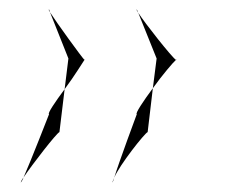

<svg xmlns="http://www.w3.org/2000/svg" viewBox="-20 -523 516 407"><path d="M24 -136C24 -136 27 -139 30 -147C26 -142 24 -137 24 -136ZM30 -147C48 -174 100 -241 106 -243L117 -334C97 -307 80 -282 84 -281C84 -281 45 -181 30 -147ZM84 -503C83 -503 83 -501 86 -497ZM86 -497 125 -399 117 -334C138 -362 156 -392 159 -396C153 -402 100 -475 86 -497ZM159 -396C160 -397 160 -397 160 -396C160 -395 160 -396 159 -396ZM218 -136C218 -136 220 -138 222 -146C220 -141 218 -137 218 -136ZM222 -146C233 -173 287 -241 293 -243L304 -336C284 -309 266 -282 270 -281C270 -281 232 -179 222 -146ZM270 -503C269 -503 270 -500 273 -496ZM273 -496 312 -399 304 -336C324 -364 348 -392 353 -396C344 -402 287 -474 273 -496ZM353 -396C354 -397 354 -397 354 -396C354 -395 354 -396 353 -396Z"/></svg>

Font: Ampere
Style: SuCnd
Weight: 400
Version: Version 1